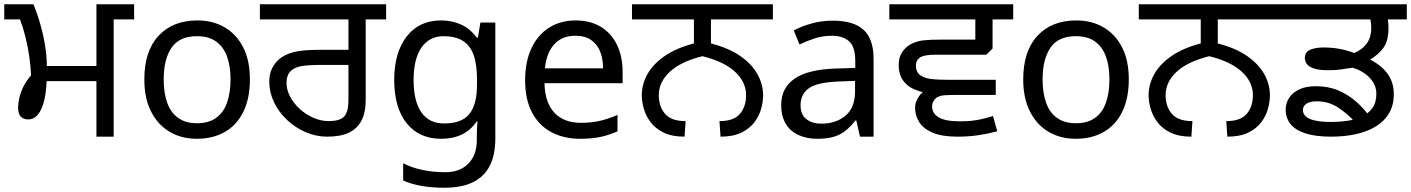

<svg xmlns="http://www.w3.org/2000/svg" viewBox="-27 -642 6629 902"><path d="M426 0V-261H192Q190 -206 179.5 -165.5Q169 -125 150.5 -103Q132 -81 105 -81Q85 -81 71.5 -93Q58 -105 58 -139Q58 -154 63 -178.5Q68 -203 81.5 -232Q95 -261 119 -288Q117 -331 110.5 -376.5Q104 -422 93 -466.5Q82 -511 67 -551H-7V-622H130Q149 -576 163 -526Q177 -476 185 -427Q193 -378 193 -332H426V-622H603V-551H507V0Z M1147 -269Q1147 -180 1116.5 -117.5Q1086 -55 1030 -22.5Q974 10 897 10Q826 10 770.5 -22.5Q715 -55 683 -117.5Q651 -180 651 -269Q651 -402 718 -474Q785 -546 900 -546Q973 -546 1028.5 -513.5Q1084 -481 1115.5 -419.5Q1147 -358 1147 -269ZM742 -269Q742 -206 758.5 -159.5Q775 -113 810 -88Q845 -63 899 -63Q953 -63 988 -88Q1023 -113 1039.5 -159.5Q1056 -206 1056 -269Q1056 -333 1039 -378Q1022 -423 987.5 -447.5Q953 -472 898 -472Q816 -472 779 -418Q742 -364 742 -269Z M1511 0Q1457 0 1408 -21.5Q1359 -43 1320.5 -79.5Q1282 -116 1260 -162.5Q1238 -209 1238 -258Q1238 -294 1250.5 -319.5Q1263 -345 1283 -363Q1310 -386 1351.5 -397Q1393 -408 1473 -408H1610V-551H1194V-622H1787V-551H1691V-172Q1691 -114 1671.5 -76Q1652 -38 1612.5 -19Q1573 0 1511 0ZM1518 -73Q1541 -73 1560 -78Q1579 -83 1591 -96Q1600 -107 1605 -124.5Q1610 -142 1610 -183V-337H1483Q1421 -337 1390 -331.5Q1359 -326 1342 -311Q1329 -300 1324 -285Q1319 -270 1319 -252Q1319 -220 1336 -188Q1353 -156 1381.5 -130Q1410 -104 1445.5 -88.5Q1481 -73 1518 -73Z M2045 -546Q2098 -546 2140.5 -526Q2183 -506 2213 -465H2218L2230 -536H2300V9Q2300 85 2274 136.5Q2248 188 2195 214Q2142 240 2060 240Q2002 240 1953.5 231.5Q1905 223 1867 206V125Q1905 145 1956 156Q2007 167 2065 167Q2134 167 2173.5 126.5Q2213 86 2213 16V-5Q2213 -17 2214 -39.5Q2215 -62 2216 -71H2212Q2184 -30 2142.5 -10Q2101 10 2046 10Q1942 10 1883.5 -63Q1825 -136 1825 -267Q1825 -395 1883.5 -470.5Q1942 -546 2045 -546ZM2057 -472Q1990 -472 1953 -418.5Q1916 -365 1916 -266Q1916 -167 1952.5 -114.5Q1989 -62 2059 -62Q2100 -62 2129 -72.5Q2158 -83 2177 -105.5Q2196 -128 2205 -163Q2214 -198 2214 -246V-267Q2214 -340 2197.5 -385Q2181 -430 2146 -451Q2111 -472 2057 -472Z M2677 -546Q2746 -546 2795.5 -516Q2845 -486 2871.5 -431.5Q2898 -377 2898 -304V-251H2531Q2533 -160 2577.5 -112.5Q2622 -65 2702 -65Q2753 -65 2792.5 -74.5Q2832 -84 2874 -102V-25Q2833 -7 2793 1.5Q2753 10 2698 10Q2622 10 2563.5 -21Q2505 -52 2472.5 -113.5Q2440 -175 2440 -264Q2440 -352 2469.5 -415Q2499 -478 2552.5 -512Q2606 -546 2677 -546ZM2676 -474Q2613 -474 2576.5 -433.5Q2540 -393 2533 -321H2806Q2806 -367 2792 -401Q2778 -435 2749.5 -454.5Q2721 -474 2676 -474Z M3189 0Q3130 0 3091 -19Q3052 -38 3029.5 -68Q3007 -98 2997.5 -131.5Q2988 -165 2988 -194Q2988 -245 3014 -292.5Q3040 -340 3094.5 -378Q3149 -416 3233 -438V-551H2942V-622H3604V-551H3313V-438Q3398 -416 3452 -378Q3506 -340 3532 -292.5Q3558 -245 3558 -194Q3558 -165 3549 -131.5Q3540 -98 3517.5 -68Q3495 -38 3456 -19Q3417 0 3358 0L3353 -73Q3420 -73 3449 -107Q3478 -141 3478 -195Q3478 -257 3426 -305Q3374 -353 3273 -378Q3172 -353 3120 -305Q3068 -257 3068 -195Q3068 -141 3097.5 -107Q3127 -73 3194 -73Z M3885 -545Q3983 -545 4030 -502Q4077 -459 4077 -365V0H4013L3996 -76H3992Q3969 -47 3944.5 -27.5Q3920 -8 3888.5 1Q3857 10 3812 10Q3764 10 3725.5 -7Q3687 -24 3665 -59.5Q3643 -95 3643 -149Q3643 -229 3706 -272.5Q3769 -316 3900 -320L3991 -323V-355Q3991 -422 3962 -448Q3933 -474 3880 -474Q3838 -474 3800 -461.5Q3762 -449 3729 -433L3702 -499Q3737 -518 3785 -531.5Q3833 -545 3885 -545ZM3911 -259Q3811 -255 3772.5 -227Q3734 -199 3734 -148Q3734 -103 3761.5 -82Q3789 -61 3832 -61Q3900 -61 3945 -98.5Q3990 -136 3990 -214V-262Z M4651 -196H4413Q4381 -196 4349.5 -200.5Q4318 -205 4292 -213.5Q4266 -222 4248 -233Q4219 -253 4207 -278Q4195 -303 4195 -336Q4195 -373 4211.5 -397.5Q4228 -422 4255 -436Q4281 -449 4311.5 -452.5Q4342 -456 4397 -456H4555V-551H4151V-622H4733V-551H4636V-414L4607 -385H4371Q4344 -385 4327.5 -382.5Q4311 -380 4300 -375Q4289 -369 4282.5 -359Q4276 -349 4276 -333Q4276 -317 4282.5 -304.5Q4289 -292 4304 -284Q4321 -274 4350.5 -270.5Q4380 -267 4441 -267H4651ZM4472 0Q4399 0 4355 -18.5Q4311 -37 4291.5 -68Q4272 -99 4272 -134Q4272 -168 4295.5 -196.5Q4319 -225 4368 -231L4512 -196H4472Q4430 -196 4410 -194.5Q4390 -193 4374 -184Q4364 -177 4358 -166Q4352 -155 4352 -141Q4352 -109 4383.5 -90.5Q4415 -72 4482 -72Q4511 -72 4536.5 -74.5Q4562 -77 4587 -83Q4612 -89 4638 -97L4658 -25Q4616 -14 4570 -7Q4524 0 4472 0Z M5276 -269Q5276 -180 5245.5 -117.5Q5215 -55 5159 -22.5Q5103 10 5026 10Q4955 10 4899.5 -22.5Q4844 -55 4812 -117.5Q4780 -180 4780 -269Q4780 -402 4847 -474Q4914 -546 5029 -546Q5102 -546 5157.5 -513.5Q5213 -481 5244.5 -419.5Q5276 -358 5276 -269ZM4871 -269Q4871 -206 4887.5 -159.5Q4904 -113 4939 -88Q4974 -63 5028 -63Q5082 -63 5117 -88Q5152 -113 5168.5 -159.5Q5185 -206 5185 -269Q5185 -333 5168 -378Q5151 -423 5116.5 -447.5Q5082 -472 5027 -472Q4945 -472 4908 -418Q4871 -364 4871 -269Z M5570 0Q5511 0 5472 -19Q5433 -38 5410.5 -68Q5388 -98 5378.5 -131.5Q5369 -165 5369 -194Q5369 -245 5395 -292.5Q5421 -340 5475.5 -378Q5530 -416 5614 -438V-551H5323V-622H5985V-551H5694V-438Q5779 -416 5833 -378Q5887 -340 5913 -292.5Q5939 -245 5939 -194Q5939 -165 5930 -131.5Q5921 -98 5898.5 -68Q5876 -38 5837 -19Q5798 0 5739 0L5734 -73Q5801 -73 5830 -107Q5859 -141 5859 -195Q5859 -257 5807 -305Q5755 -353 5654 -378Q5553 -353 5501 -305Q5449 -257 5449 -195Q5449 -141 5478.5 -107Q5508 -73 5575 -73Z M6227 0Q6153 0 6105.5 -15.5Q6058 -31 6035.5 -59.5Q6013 -88 6013 -127Q6013 -157 6029 -182Q6045 -207 6076.5 -222Q6108 -237 6156 -237Q6214 -237 6260.5 -217Q6307 -197 6343 -165.5Q6379 -134 6402 -101L6340 -67Q6308 -104 6262 -135Q6216 -166 6160 -166Q6127 -166 6110.5 -155Q6094 -144 6094 -125Q6094 -97 6127.5 -83Q6161 -69 6226 -69Q6262 -69 6299.5 -74Q6337 -79 6368.5 -93Q6400 -107 6419.5 -133Q6439 -159 6439 -202Q6439 -243 6408 -276Q6377 -309 6327 -324Q6304 -320 6274.5 -316Q6245 -312 6214 -312Q6169 -312 6145 -320.5Q6121 -329 6112 -342Q6103 -355 6103 -369Q6103 -398 6128.5 -408.5Q6154 -419 6190 -419Q6230 -419 6265.5 -412.5Q6301 -406 6335 -393Q6370 -407 6392.5 -436Q6415 -465 6415 -512Q6415 -526 6412.5 -542.5Q6410 -559 6403 -578L6436 -551H5971V-622H6582V-551H6465L6488 -576Q6492 -560 6494 -543Q6496 -526 6496 -511Q6496 -449 6471.5 -416.5Q6447 -384 6410 -362Q6466 -333 6493.5 -293Q6521 -253 6521 -199Q6521 -149 6499.5 -111.5Q6478 -74 6439 -49.5Q6400 -25 6346 -12.5Q6292 0 6227 0Z"/></svg>

Font: lgurmukhi15
Style: Book
Weight: 400
Designer: Jelle Bosma - Monotype Design Team
Foundry: Monotype Imaging Inc.
Version: Version 2.003